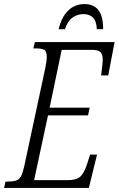

<svg xmlns="http://www.w3.org/2000/svg" viewBox="-39 -920 581 940"><path d="M-19 0 -12 -31H-2Q24 -31 39.5 -36Q55 -41 63.5 -56.5Q72 -72 79 -103L183 -588Q190 -623 190 -640Q190 -669 178 -676Q166 -683 136 -683H124L132 -714H522L491 -551H456Q457 -558 459 -574Q461 -590 462.5 -605Q464 -620 464 -627Q464 -652 453.5 -664Q443 -676 409 -676H263L204 -393H400L392 -355H196L128 -38H293Q337 -38 355.5 -56.5Q374 -75 388 -119L402 -163H436L396 0ZM248 -777Q262 -836 294.5 -868Q327 -900 375 -900Q467 -900 466 -777H435Q434 -815 417 -833Q400 -851 370 -851Q340 -851 316 -834Q292 -817 279 -777Z"/></svg>

Font: Noto Serif ExtraCondensed Light
Style: Italic
Weight: 300
Width: 2
Italic angle: -12°
Designer: Monotype Design Team
Foundry: Monotype Imaging Inc.
Version: Version 2.014; ttfautohint (v1.8.4.7-5d5b)